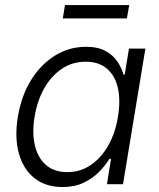

<svg xmlns="http://www.w3.org/2000/svg" viewBox="-20 -735 636 766"><path d="M229.5 11.2Q162.6 11.2 117.9 -23.9Q73.2 -59.1 55.4 -122.6Q37.6 -186 51.3 -269.5Q65.4 -353.5 104.2 -416Q143.1 -478.5 199.7 -513.4Q256.3 -548.3 322.8 -548.3Q370.6 -548.3 401.1 -531.5Q431.6 -514.6 448.5 -489.3Q465.3 -463.9 472.7 -437.5H477.5L494.6 -541H560.1L470.7 0H406.7L422.9 -101.1H416.5Q399.9 -74.2 374.3 -48.3Q348.6 -22.5 312.7 -5.6Q276.9 11.2 229.5 11.2ZM248.5 -48.3Q300.8 -48.3 342.5 -76.9Q384.3 -105.5 412.4 -155.3Q440.4 -205.1 450.7 -270Q461.4 -335 450.2 -384.3Q439 -433.6 406.5 -461.2Q374 -488.8 321.8 -488.8Q268.6 -488.8 226.3 -460.2Q184.1 -431.6 156.2 -382.3Q128.4 -333 118.2 -270Q107.4 -206.5 118.9 -156.2Q130.4 -106 163.1 -77.1Q195.8 -48.3 248.5 -48.3ZM495.6 -714.8 486.3 -661.6H230.5L239.3 -714.8Z"/></svg>

Font: Inter 17pt Light
Style: Italic
Weight: 300
Italic angle: -9.3988°
Version: Version 4.001;git-66647c0bb